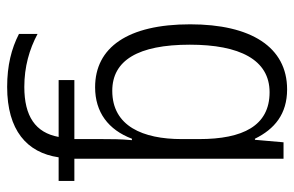

<svg xmlns="http://www.w3.org/2000/svg" viewBox="-163 -419 823 537"><g transform="rotate(90 248.5 -150.5)"><path d="M230 -542C111 -542 48 -440 48 -271C48 -96 113 -5 224 -5C294 -5 343 -42 368 -108H372C369 -76 369 -49 369 -23V53H204V97H363C351 162 305 193 223 193C167 193 118 179 75 156V208C116 229 163 241 223 241C344 241 407 186 420 97H486V53H424V-532H378L371 -452H368C341 -507 299 -542 230 -542ZM238 -493C332 -493 369 -418 369 -296V-247C369 -139 333 -53 234 -53C149 -53 105 -125 105 -270C105 -409 147 -493 238 -493Z"/></g></svg>

Font: Noto Sans Display SemiCondensed Light
Style: Regular
Weight: 300
Width: 4
Designer: Monotype Design Team
Foundry: Monotype Imaging Inc.
Version: Version 1.900